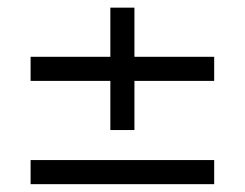

<svg xmlns="http://www.w3.org/2000/svg" viewBox="-20 -560 640 502"><path d="M268.5 -220H331.5V-348.5H540V-411.5H331.5V-540H268.5V-411.5H60V-348.5H268.5ZM60 -78.5H540V-141.5H60Z"/></svg>

Font: Eudonet
Style: Regular
Weight: 400
Designer: Mikhail Sharanda
Foundry: Mikhail Sharanda
Version: Version 4.503;Glyphs 3.1.2 (3151)